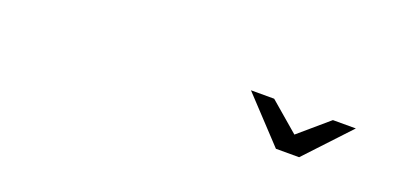

<svg xmlns="http://www.w3.org/2000/svg" viewBox="-13 -1165 1333 645"><g transform="rotate(20 653.5 -843.0)"><path d="M959 -765 813 -921H896L1001 -831L1106 -921H1188L1042 -765Z"/></g></svg>

Font: Undotted
Style: Regular
Weight: 400
Designer: Delve Withrington, Dave Bailey, Thomas Jockin
Foundry: Delve Fonts LLC
Version: Version 4.000